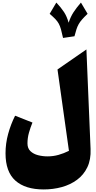

<svg xmlns="http://www.w3.org/2000/svg" viewBox="-20 -1214 754 1508"><path d="M564.9 -929.2 475.1 -916Q466.3 -957 459 -983.2Q451.7 -1009.3 441.7 -1027.8Q431.6 -1046.4 414.8 -1064Q397.9 -1081.5 370.1 -1105.5L422.4 -1193.8Q460.4 -1153.8 482.9 -1119.1Q505.4 -1084.5 519 -1035.6Q534.2 -1081.5 556.4 -1116.2Q578.6 -1150.9 615.7 -1193.8L668 -1105.5Q641.1 -1080.1 624.5 -1061Q607.9 -1042 597.7 -1023.7Q587.4 -1005.4 580.3 -983.2Q573.2 -960.9 564.9 -929.2ZM658.7 -825.7 691.4 -43.5Q694.8 39.6 666 99.6Q637.2 159.7 585 198.2Q532.7 236.8 465.1 255.4Q397.5 273.9 323.2 273.9Q178.7 273.9 101.1 204.8Q23.4 135.7 23.4 -9.8Q23.4 -86.9 43.9 -162.1Q64.5 -237.3 98.6 -305.2L234.9 -251.5Q218.8 -211.9 207.3 -171.4Q195.8 -130.9 195.8 -87.4Q195.8 -48.8 219.2 -26.6Q242.7 -4.4 278.8 4.9Q314.9 14.2 353 14.2Q397.9 14.2 439.7 2.4Q481.4 -9.3 521.5 -29.3L431.6 -668.5Z"/></svg>

Font: Pinar-DS3-FD Black
Style: Regular
Weight: 900
Designer: Amin Abedi
Version: Version 3.000